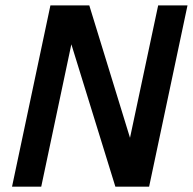

<svg xmlns="http://www.w3.org/2000/svg" viewBox="-20 -696 719 716"><path d="M410.2 0 246.1 -530.8 133.8 0H24.9L168 -675.8H313L464.8 -182.1L569.8 -675.8H679.2L536.1 0Z"/></svg>

Font: Clear Sans Medium
Style: Italic
Weight: 500
Italic angle: -12°
Foundry: Intel Corporation
Version: Version 1.00